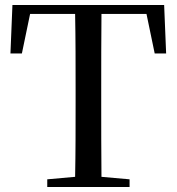

<svg xmlns="http://www.w3.org/2000/svg" viewBox="-20 -752 710 772"><path d="M22 -537H68L101 -696H282C284 -595 284 -494 284 -392V-339C284 -239 284 -139 282 -41L170 -31V0H501V-31L388 -41C387 -140 387 -240 387 -340V-392C387 -494 387 -596 388 -696H569L602 -537H648L640 -732H30Z"/></svg>

Font: Source Han Serif CN Medium
Style: Regular
Weight: 500
Designer: Ryoko NISHIZUKA 西塚涼子 (kana & ideographs); Frank Grießhammer (Latin, Greek & Cyrillic); Wenlong ZHANG 张文龙 (bopomofo); San
Foundry: Adobe
Version: Version 2.002;hotconv 1.1.0;makeotfexe 2.6.0